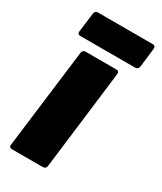

<svg xmlns="http://www.w3.org/2000/svg" viewBox="-178 -757 693 823"><g transform="rotate(30 169.0 -346.0)"><path d="M14 -15 75 -505Q76 -512 80 -516Q84 -520 91 -520H244Q251 -520 254.5 -516Q258 -512 257 -505L197 -15Q196 -8 191.5 -4Q187 0 180 0H27Q20 0 16.5 -4Q13 -8 14 -15ZM25 -582 37 -677Q38 -684 42 -688Q46 -692 53 -692H326Q332 -692 335.5 -688Q339 -684 338 -677L327 -582Q326 -575 321.5 -571Q317 -567 310 -567H38Q31 -567 27.5 -571Q24 -575 25 -582Z"/></g></svg>

Font: Barlow Black
Style: Italic
Weight: 900
Italic angle: -7°
Designer: Jeremy Tribby
Foundry: Tribby Type
Version: Version 1.408